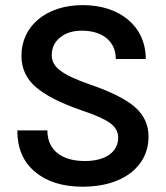

<svg xmlns="http://www.w3.org/2000/svg" viewBox="-20 -722 645 748"><path d="M47.4 -213.9C47.4 -145 70.3 -91.3 116.2 -52.7C162.1 -14.2 224.1 5.4 302.7 5.4C457 5.4 558.6 -71.8 558.6 -189.9C558.6 -235.8 541 -273.9 505.9 -304.7C470.7 -335.4 412.6 -364.7 331.1 -392.6C276.9 -411.6 238.3 -429.2 215.8 -446.3C192.9 -462.9 181.6 -482.9 181.6 -506.8C181.6 -535.6 192.4 -558.6 214.4 -576.2C236.3 -593.8 264.2 -602.5 298.8 -602.5C379.4 -602.5 431.2 -561 431.2 -492.2H547.9C547.9 -618.7 448.2 -702.1 302.2 -702.1C161.1 -702.1 63.5 -621.6 63.5 -504.4C63.5 -456.1 82 -415.5 119.1 -383.3C155.8 -351.1 215.8 -320.3 299.3 -291.5C351.1 -274.4 387.7 -257.8 408.7 -242.7C429.7 -227.5 440.4 -208.5 440.4 -186C440.4 -128.9 390.1 -94.7 310.5 -94.7C220.2 -94.7 164.6 -137.2 164.6 -213.9Z"/></svg>

Font: Estedad SemiBold
Style: Regular
Weight: 600
Designer: Amin Abedi
Version: Version 7.3